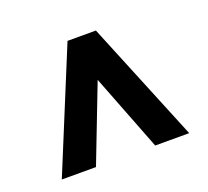

<svg xmlns="http://www.w3.org/2000/svg" viewBox="-73 -799 574 531"><g transform="rotate(-20 213.5 -533.5)"><path d="M213.4 -581.1 126.5 -356H25.9L171.9 -710.9H255.4L400.9 -356H300.8Z"/></g></svg>

Font: Vazir Medium FD-UI
Style: Medium-FD-UI
Weight: 500
Designer: Saber Rastikerdar
Foundry: Saber Rastikerdar
Version: Version 30.1.0